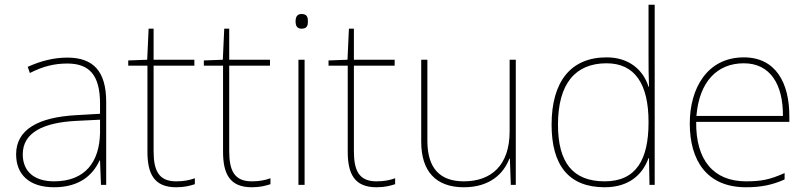

<svg xmlns="http://www.w3.org/2000/svg" viewBox="-20 -780 3411 810"><path d="M264 -537C205 -537 150 -522 97 -498L106 -472C163 -501 211 -512 264 -512C357 -512 402 -463 402 -343V-300L299 -294C142 -285 48 -234 48 -129C48 -45 102 10 208 10C316 10 372 -42 400 -103H402L406 0H428V-350C428 -480 373 -537 264 -537ZM301 -270 402 -275V-220C400 -99 341 -15 208 -15C123 -15 76 -58 76 -129C76 -222 165 -263 301 -270Z M723 -15C649 -15 628 -61 628 -143V-503H800V-528H628V-659H607L601 -528L521 -525V-503H602V-140C602 -47 630 10 723 10C758 10 780 4 802 -3V-28C780 -20 756 -15 723 -15Z M1042 -15C968 -15 947 -61 947 -143V-503H1119V-528H947V-659H926L920 -528L840 -525V-503H921V-140C921 -47 949 10 1042 10C1077 10 1099 4 1121 -3V-28C1099 -20 1075 -15 1042 -15Z M1252 -721C1232 -721 1227 -706 1227 -690C1227 -673 1232 -659 1252 -659C1276 -659 1279 -673 1279 -690C1279 -706 1276 -721 1252 -721ZM1265 -528H1239V0H1265Z M1568 -15C1494 -15 1473 -61 1473 -143V-503H1645V-528H1473V-659H1452L1446 -528L1366 -525V-503H1447V-140C1447 -47 1475 10 1568 10C1603 10 1625 4 1647 -3V-28C1625 -20 1601 -15 1568 -15Z M2156 -528H2130V-226C2130 -82 2052 -15 1937 -15C1838 -15 1783 -68 1783 -186V-528H1757V-182C1757 -57 1819 10 1937 10C2049 10 2106 -50 2129 -111H2131L2135 0H2156Z M2531 10C2636 10 2692 -46 2716 -113H2718L2720 0H2742V-760H2716V-543C2716 -501 2716 -459 2718 -414H2716C2694 -484 2635 -538 2539 -538C2389 -538 2307 -437 2307 -254C2307 -83 2379 10 2531 10ZM2531 -15C2397 -15 2334 -94 2334 -254C2334 -427 2407 -513 2539 -513C2658 -513 2716 -426 2716 -266V-263C2716 -107 2664 -15 2531 -15Z M3118 -538C2964 -538 2890 -408 2890 -259C2890 -104 2961 10 3127 10C3191 10 3239 0 3290 -23V-50C3228 -22 3191 -15 3127 -15C2990 -15 2915 -105 2917 -266H3310V-291C3310 -430 3253 -538 3118 -538ZM3118 -513C3230 -513 3284 -423 3283 -291H2918C2930 -436 3006 -513 3118 -513Z"/></svg>

Font: Noto Sans Lao UI Thin
Style: Regular
Weight: 100
Designer: Monotype Design Team
Foundry: Monotype Imaging Inc.
Version: Version 2.000